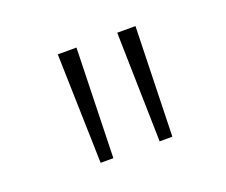

<svg xmlns="http://www.w3.org/2000/svg" viewBox="-58 -813 501 425"><g transform="rotate(-20 192.5 -600.0)"><path d="M116 -471H146L153 -729H109ZM255 -471H285L292 -729H249Z"/></g></svg>

Font: Noto Sans Devanagari UI Condensed ExtraLight
Style: Regular
Weight: 200
Width: 3
Designer: Jelle Bosma - Monotype Design Team
Foundry: Monotype Imaging Inc.
Version: Version 2.004